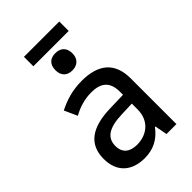

<svg xmlns="http://www.w3.org/2000/svg" viewBox="-258 -972 1080 1080"><g transform="rotate(-45 281.5 -432.0)"><path d="M151 -799H432V-874H151ZM290 -627C330 -627 358 -651 358 -695C358 -742 330 -764 290 -764C250 -764 223 -742 223 -695C223 -650 250 -627 290 -627ZM229 10C297 10 351 -17 393 -74H397L411 0H490V-364C490 -490 417 -549 285 -549C209 -549 150 -529 96 -502L131 -425C175 -450 225 -465 277 -465C348 -465 394 -437 394 -354V-329L287 -326C142 -322 62 -268 62 -151C62 -45 128 10 229 10ZM252 -74C198 -74 160 -98 160 -156C160 -219 205 -253 312 -256L394 -259V-214C394 -119 326 -74 252 -74Z"/></g></svg>

Font: Noto Sans Mono SemiCondensed Medium
Style: Regular
Weight: 500
Width: 4
Designer: Monotype Design Team
Foundry: Monotype Imaging Inc.
Version: Version 2.014